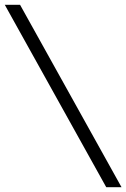

<svg xmlns="http://www.w3.org/2000/svg" viewBox="-20 -691 529 804"><path d="M424.8 92.8 0 -670.9H64L488.8 92.8Z"/></svg>

Font: Charis SIL
Style: Regular
Weight: 400
Foundry: SIL International
Version: Version 4.112